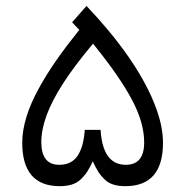

<svg xmlns="http://www.w3.org/2000/svg" viewBox="-20 -638 635 658"><path d="M293 -481.4Q233.9 -410.6 196 -351.8Q158.2 -293 139.9 -243.4Q121.6 -193.8 121.6 -150.9Q121.6 -73.2 183.1 -73.2Q225.1 -73.2 245.8 -104Q266.6 -134.8 270.5 -192.9H324.7Q332 -73.2 411.1 -73.2Q474.1 -73.2 474.1 -149.9Q474.1 -217.3 432.4 -295.9Q390.6 -374.5 304.7 -481L298.8 -488.3ZM184.6 0Q56.2 0 56.2 -148.9Q56.2 -190.9 70.8 -238Q85.4 -285.2 112.8 -334.7Q140.1 -384.3 172.9 -431.2Q205.6 -478 248 -530.8L252 -535.6L247.6 -540L227.1 -561.5L276.4 -617.7Q357.9 -532.2 416.7 -448.5Q475.6 -364.7 507.1 -287.8Q538.6 -210.9 538.6 -148.9Q538.6 0 409.7 0Q386.2 0 368.9 -5.4Q351.6 -10.7 338.9 -22.7Q326.2 -34.7 317.1 -48.8Q308.1 -63 297.9 -85.4Q287.6 -63 278.3 -48.8Q269 -34.7 256.1 -22.7Q243.2 -10.7 225.6 -5.4Q208 0 184.6 0Z"/></svg>

Font: Shabnam Light FD
Style: Light-FD
Weight: 300
Foundry: DejaVu fonts team - Redesigned by Saber Rastikerdar - Based on Vazir font
Version: Version 5.0.0